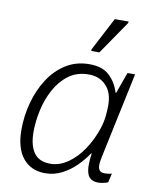

<svg xmlns="http://www.w3.org/2000/svg" viewBox="-87 -843 752 921"><g transform="rotate(10 289.0 -383.0)"><path d="M195 10Q127 10 87.5 -38Q48 -86 48 -177Q48 -243 65.5 -308Q83 -373 117 -426Q151 -479 201 -510.5Q251 -542 316 -542Q379 -542 413 -510Q447 -478 462 -429H465L502 -532H539L453 -126Q450 -111 447.5 -98Q445 -85 445 -74Q445 -58 452 -48.5Q459 -39 478 -39Q485 -39 494 -40Q503 -41 512 -44L502 0Q494 4 480 7Q466 10 455 10Q413 10 401.5 -23Q390 -56 400 -122H397Q376 -90 345.5 -59.5Q315 -29 277 -9.5Q239 10 195 10ZM212 -39Q256 -39 297.5 -67.5Q339 -96 371.5 -145Q404 -194 423 -253Q433 -286 435.5 -315Q438 -344 438 -363Q438 -425 405.5 -459Q373 -493 321 -493Q264 -493 223.5 -463Q183 -433 157 -385Q131 -337 119 -282Q107 -227 107 -177Q107 -110 132.5 -74.5Q158 -39 212 -39ZM312 -606 313 -615 397 -776H465L463 -768L352 -606Z"/></g></svg>

Font: Noto Sans Light
Style: Italic
Weight: 300
Italic angle: -12°
Designer: Monotype Design Team
Foundry: Monotype Imaging Inc.
Version: Version 2.013; ttfautohint (v1.8.4.7-5d5b)